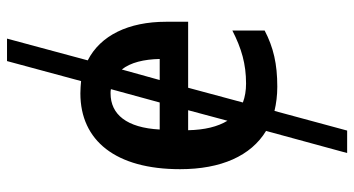

<svg xmlns="http://www.w3.org/2000/svg" viewBox="-251 -549 1009 547"><g transform="rotate(-90 253.5 -275.5)"><path d="M280 10C345 10 392 -1 440 -26V-118C389 -92 345 -79 289 -79C269 -79 251 -82 235 -88L277 -244H465V-307C465 -414 426 -494 355 -530L417 -760H353L296 -549C285 -550 273 -551 261 -551C126 -551 45 -450 45 -267C45 -150 83 -65 154 -22L91 209H155L211 2C232 7 255 10 280 10ZM158 -325C163 -419 201 -465 261 -465C265 -465 269 -465 273 -464L235 -325ZM359 -325H299L329 -433C349 -408 358 -370 359 -325ZM156 -244H213L183 -132C166 -160 157 -197 156 -244Z"/></g></svg>

Font: Noto Sans UI SemiCondensed Medium
Style: Regular
Weight: 500
Width: 4
Designer: Monotype Design Team
Foundry: Monotype Imaging Inc.
Version: Version 1.901